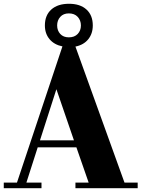

<svg xmlns="http://www.w3.org/2000/svg" viewBox="-20 -937 752 1018"><path d="M218 -802Q218 -856 252 -886.5Q286 -917 346 -917Q405 -917 438.5 -886.5Q472 -856 472 -802Q472 -759 448 -729Q424 -699 380 -690L640 31H710V61H380V31H450L385 -156H180L120 31H200V61H0V31H70L311 -691Q267 -700 242.5 -729.5Q218 -759 218 -802ZM409 -802Q409 -829 392 -847.5Q375 -866 345 -866Q316 -866 299.5 -847.5Q283 -829 283 -802Q283 -775 299.5 -757Q316 -739 345 -739Q375 -739 392 -757Q409 -775 409 -802ZM192 -193H372L279 -464Z"/></svg>

Font: Cafe24 ClassicType
Style: Regular
Weight: 400
Designer: Cafe24 thkim, hmlim, mnelim & 4IR
Foundry: Cafe24
Version: Version 1.000